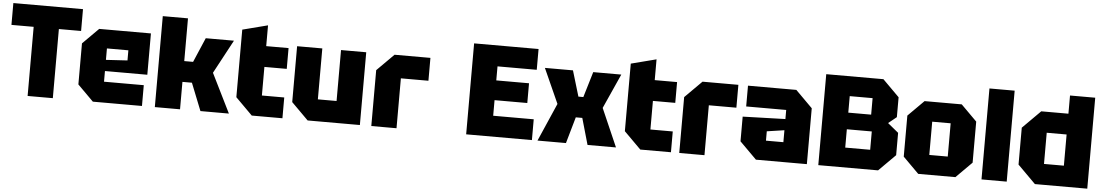

<svg xmlns="http://www.w3.org/2000/svg" viewBox="-36 -1086 8462 1472"><g transform="rotate(5 4195.0 -350.0)"><path d="M191 0V-532H20V-700H556V-532H385V0Z M571 -122V-438L693 -560H1091V-242H765V-160H1071V0H693ZM765 -328 930 -338V-416H765Z M1170 0V-700H1364V-371H1432L1513 -560H1730L1591 -301L1740 0H1521L1437 -211H1364V0Z M1786 -650 1980 -700V-540H2152V-380H1980V-160H2152V0H1916L1786 -130Z M2748 -560V0H2346L2216 -130V-560H2410V-168H2554V-560Z M2836 0V-430L2966 -560H3242V-384H3030V0Z M3566 0V-700H4062V-540H3760V-432H4012V-280H3760V-160H4072V0Z M4115 0 4243 -293 4123 -560H4339L4398 -363H4436L4495 -560H4711L4591 -293L4719 0H4500L4442 -203H4392L4334 0Z M4776 -650 4970 -700V-540H5142V-380H4970V-160H5142V0H4906L4776 -130Z M5206 0V-430L5336 -560H5612V-384H5400V0Z M5666 -130V-320L5994 -330V-400H5686V-560H6058L6188 -430V0H5796ZM5860 -224V-152H5994V-244Z M6470 -421H6646V-548H6470ZM6470 -152H6662V-293H6470ZM6844 -572V-419L6781 -368L6864 -300V-128L6736 0H6276V-700H6716Z M6923 -122V-438L7045 -560H7331L7453 -438V-122L7331 0H7045ZM7117 -152H7259V-408H7117Z M7532 0V-700H7726V0Z M8346 -700V0H7943L7805 -138V-422L7943 -560H8152V-700ZM7999 -160H8152V-400H7999Z"/></g></svg>

Font: Tektur ExtraBold
Style: Regular
Weight: 800
Designer: Adam Jagosz
Foundry: Adam Jagosz
Version: Version 1.005;gftools[0.9.30]